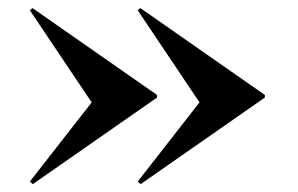

<svg xmlns="http://www.w3.org/2000/svg" viewBox="-20 -450 746 481"><path d="M62.1 11.3 54.8 4.8 209.7 -193.5 54.8 -424.2 61.3 -429.8 373.4 -212.1V-205.6ZM332.3 11.3 325 4.8 479.8 -193.5 325 -424.2 331.5 -429.8 643.5 -212.1V-205.6Z"/></svg>

Font: Playfair 144pt SemiExpanded Black
Style: Regular
Weight: 900
Width: 6
Designer: Claus Eggers Sørensen
Foundry: Claus Eggers Sørensen
Version: Version 2.203